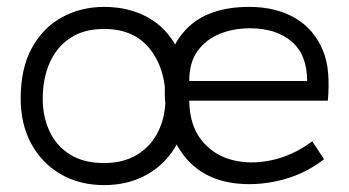

<svg xmlns="http://www.w3.org/2000/svg" viewBox="-20 -525 1013 557"><path d="M282 12Q211 12 156.5 -19.5Q102 -51 71 -107.5Q40 -164 40 -239Q40 -327 72.5 -386Q105 -445 160 -475Q215 -505 282 -505Q353 -505 408 -475Q463 -445 493.5 -386Q524 -327 524 -239Q524 -164 493.5 -107.5Q463 -51 408 -19.5Q353 12 282 12ZM282 -52Q339 -52 379 -77Q419 -102 439.5 -144.5Q460 -187 460 -239Q460 -327 414 -384Q368 -441 282 -441Q223 -441 183.5 -414.5Q144 -388 124 -342.5Q104 -297 104 -239Q104 -186 124 -143.5Q144 -101 183.5 -76.5Q223 -52 282 -52ZM931 -233H529Q530 -162 564 -119Q598 -76 651.5 -61.5Q705 -47 767 -60Q829 -73 886 -115L920 -63Q873 -27 821 -10Q769 7 716 9Q592 13 525 -60Q458 -133 458 -263Q458 -375 520 -440Q582 -505 703 -505Q780 -505 835.5 -473Q891 -441 917 -378Q929 -349 932 -312Q935 -275 931 -233ZM705 -443Q658 -443 618 -427Q578 -411 553.5 -377.5Q529 -344 529 -290H871Q871 -366 826 -404.5Q781 -443 705 -443Z"/></svg>

Font: Kulim Park Light
Style: Regular
Weight: 300
Designer: Noponies / Dale Sattler
Foundry: Noponies
Version: Version 1.000; ttfautohint (v1.8.3)